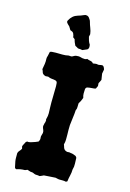

<svg xmlns="http://www.w3.org/2000/svg" viewBox="-128 -897 664 982"><g transform="rotate(15 203.5 -405.5)"><path d="M259 -692Q260 -686 260 -681Q260 -676 258 -672Q256 -668 252.5 -666Q249 -664 229 -656Q226 -657 223 -657Q220 -657 216 -658Q214 -658 210.5 -658Q207 -658 205 -659Q201 -661 197.5 -663.5Q194 -666 189 -668Q185 -676 182 -683Q180 -687 179 -691.5Q178 -696 177 -699Q175 -701 172.5 -703Q170 -705 167 -707Q166 -710 166 -713Q166 -716 164 -720Q161 -733 150 -736Q148 -737 147 -737.5Q146 -738 144 -738L133 -756Q130 -759 126 -762.5Q122 -766 120 -769Q114 -776 118 -783Q133 -812 161 -820Q169 -822 176.5 -825Q184 -828 191 -831Q198 -835 206.5 -833Q215 -831 220 -823Q222 -820 225 -815.5Q228 -811 229 -806Q231 -799 233.5 -791Q236 -783 239 -776Q242 -769 244 -761Q246 -753 247 -745L244 -731Q246 -721 249.5 -711Q253 -701 259 -692ZM363 -534Q361 -530 358.5 -524.5Q356 -519 353 -514Q354 -509 354 -499Q353 -497 351 -493Q349 -489 347 -484Q341 -482 340 -482Q332 -481 322.5 -480.5Q313 -480 305 -478Q298 -478 294 -468Q293 -456 293 -444Q293 -432 297 -421Q291 -403 281 -388Q280 -378 280.5 -368.5Q281 -359 276 -350Q275 -330 272 -310Q269 -290 267 -269Q266 -257 266.5 -244Q267 -231 267 -218Q267 -205 267 -192Q267 -179 263 -166Q265 -162 266 -157.5Q267 -153 269 -148Q274 -136 289 -133Q293 -133 298 -133.5Q303 -134 308 -132Q315 -132 322 -129.5Q329 -127 336 -124Q337 -123 338.5 -121Q340 -119 342 -116Q342 -100 343 -84.5Q344 -69 339 -53Q339 -37 335 -21Q331 -5 329 12Q328 13 325.5 14.5Q323 16 321 16Q314 14 305.5 14Q297 14 289 14Q283 14 277 12.5Q271 11 266 10Q249 11 234 12Q219 13 205 14Q201 16 195.5 18.5Q190 21 185 23Q180 22 174.5 21.5Q169 21 163 21Q157 20 151.5 17Q146 14 139 14Q133 14 127.5 11.5Q122 9 117 8Q113 9 109.5 11Q106 13 102 13Q81 13 61 20Q60 20 58 19Q56 18 54 17Q53 15 52 13.5Q51 12 51 9Q47 -9 45.5 -17.5Q44 -26 44 -35Q44 -44 44 -61Q46 -69 52 -75Q58 -81 62 -89Q61 -91 60.5 -94.5Q60 -98 59 -101Q61 -108 64.5 -113.5Q68 -119 71 -126Q72 -128 76 -130Q78 -132 81.5 -131Q85 -130 89 -131Q93 -132 97.5 -133Q102 -134 107 -136Q113 -138 119 -140Q125 -142 131 -145Q136 -146 138 -155Q139 -158 139.5 -161Q140 -164 139 -168Q138 -175 140.5 -181.5Q143 -188 144 -194Q145 -204 141 -211.5Q137 -219 136 -229Q137 -231 137.5 -235Q138 -239 139 -243Q141 -247 142 -252Q143 -257 143 -262Q140 -267 143 -271Q147 -285 147 -299.5Q147 -314 146 -329Q146 -343 145.5 -357Q145 -371 146 -384Q147 -399 146.5 -413.5Q146 -428 147 -443Q147 -446 146.5 -450.5Q146 -455 146 -459Q145 -469 135 -471Q127 -473 118.5 -473.5Q110 -474 102 -477Q96 -481 89 -479Q82 -477 75 -481Q65 -486 63 -494Q61 -502 57 -509Q60 -524 62 -538Q64 -552 63 -566Q63 -574 66 -581Q67 -587 68.5 -592.5Q70 -598 71 -604Q74 -605 76 -606Q78 -607 81 -607Q86 -608 91 -607.5Q96 -607 102 -608Q119 -608 136 -607.5Q153 -607 169 -611Q173 -611 176 -610.5Q179 -610 183 -610Q185 -611 187.5 -611.5Q190 -612 191 -613Q201 -620 212 -620Q220 -621 226.5 -619.5Q233 -618 240 -616Q246 -615 253 -615Q260 -615 265 -619Q274 -615 283.5 -613.5Q293 -612 299 -604Q307 -605 313 -606Q319 -607 325 -605Q330 -604 334 -605.5Q338 -607 342 -607Q348 -608 351.5 -606.5Q355 -605 359 -597Q360 -596 360.5 -593Q361 -590 362 -588Q361 -583 360 -577.5Q359 -572 358 -566Q359 -558 360.5 -550Q362 -542 363 -534Z"/></g></svg>

Font: Darumadrop One
Style: Regular
Weight: 400
Version: Version 1.000